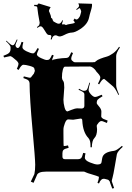

<svg xmlns="http://www.w3.org/2000/svg" viewBox="-40 -1101 776 1129"><path d="M179.7 -1053.7Q179.7 -1064.5 168.5 -1064.5Q167.5 -1064.5 164.3 -1064.9Q161.1 -1065.4 160.2 -1065.4L162.1 -1072.8Q175.3 -1071.3 179 -1072.8Q182.6 -1074.2 186.5 -1080.6V-1081.1L257.8 -1059.1Q256.3 -1056.2 250.5 -1046.4L247.6 -1036.1Q247.6 -1035.6 251 -1028.8Q260.3 -1008.3 260.3 -996.6Q271.5 -989.3 269 -983.4Q272.5 -980 272.7 -978Q272.9 -976.1 274.4 -975.1L289.1 -966.8Q310.5 -954.1 321.3 -972.2Q323.7 -977.5 327.1 -981.9L330.6 -981Q322.8 -960 325.7 -958Q328.6 -956.1 332.8 -957.8Q336.9 -959.5 341.8 -956.5Q346.7 -953.6 347.7 -953.6Q356.4 -958 373.5 -960.2Q390.6 -962.4 399.4 -966.3Q399.9 -973.1 391.6 -981.4L398.9 -992.2Q399.4 -990.7 404.3 -987.8Q415.5 -981 428.7 -1003.4Q430.7 -1006.3 434.3 -1019.8Q438 -1033.2 437.3 -1035.2Q436.5 -1037.1 434.6 -1042.7Q432.6 -1048.3 431.9 -1049.1Q431.2 -1049.8 429.4 -1052Q427.7 -1054.2 425.5 -1052.5Q423.3 -1050.8 419.9 -1048.8Q416.5 -1046.9 410.6 -1042L408.7 -1046.9Q426.3 -1060.5 425 -1067.6Q423.8 -1074.7 420.4 -1081.1L500.5 -1078.6Q503.4 -1067.4 495.1 -1040.5Q486.8 -1013.7 483.9 -998.5Q476.1 -958.5 430.7 -929.2Q400.4 -909.7 382.1 -909.4Q363.8 -909.2 338.1 -895.5Q312.5 -881.8 299.6 -889.4Q286.6 -897 276.4 -890.1Q266.1 -883.3 264.6 -869.1L257.8 -869.6Q262.2 -884.3 262 -887.9Q261.7 -891.6 258.3 -893.8Q254.9 -896 250.2 -895.3Q245.6 -894.5 240 -897.9Q234.4 -901.4 223.4 -920.9Q212.4 -940.4 204.1 -945.1Q195.8 -949.7 180.2 -937L177.2 -941.9Q187 -948.2 189.7 -952.6Q192.4 -957 193.4 -967.3Q182.6 -1023.4 179.7 -1053.7ZM528.8 -678.2Q507.3 -710 486.8 -710L341.8 -709Q334.5 -709 329.3 -690.4Q324.2 -671.9 324.2 -643.1L327.1 -631.8Q327.1 -630.9 332.5 -623.5Q337.9 -616.2 337.9 -585.9L333 -515.1Q333 -494.1 339.4 -470Q345.7 -445.8 356.9 -445.8Q358.4 -445.8 379.6 -454.8Q400.9 -463.9 416 -463.9Q431.2 -463.9 439 -462.9Q456.1 -462.9 456.1 -479V-545.9Q456.1 -554.7 447 -560.5Q438 -566.4 421.9 -573.2L424.8 -579.1Q443.8 -566.9 453.9 -566.9Q463.9 -566.9 469.5 -571.8Q475.1 -576.7 485.8 -615.2L489.7 -613.8Q481 -584.5 481 -572.8Q481 -561 494.9 -545.9Q508.8 -530.8 519 -530.8Q529.3 -530.8 558.1 -543.9L563 -535.2Q540.5 -522 534.7 -515.1Q528.8 -508.3 528.8 -497.1V-495.1Q528.3 -490.7 542.5 -474.6Q556.6 -458.5 556.2 -443.8L555.2 -417Q555.2 -409.2 567.9 -401.9Q568.4 -401.9 592.8 -392.1L588.9 -377.9L563 -388.2Q560.1 -389.2 554.7 -389.2Q549.3 -389.2 541 -380.9L530.8 -367.2Q528.8 -363.3 528.8 -359.9L530.8 -340.8Q530.8 -304.7 514.2 -288.1Q501 -274.9 500 -234.9H492.2V-245.1Q492.2 -275.9 480 -289.1Q447.3 -322.8 443.8 -392.1Q443.8 -403.8 434.1 -403.8L390.1 -397L360.8 -398.9Q350.1 -398.9 341.6 -376.7Q333 -354.5 333 -338.9V-318.8Q333 -242.2 335 -242.2Q345.7 -242.2 359.9 -246.1L363.8 -231.9Q339.4 -226.1 333.3 -219.5Q327.1 -212.9 327.1 -200.2V-180.2Q327.1 -165 341.8 -165H418Q430.7 -165 437 -171.4Q443.4 -177.7 449.2 -202.1L462.9 -199.2Q459 -184.1 459 -173.8Q459 -157.7 488.8 -145.8Q518.6 -133.8 532.7 -133.8Q556.2 -133.8 557.1 -147.9L561 -170.9Q566.9 -207 629.9 -213.9Q645 -215.3 676.8 -243.2L682.1 -237.8Q650.4 -210 647.2 -193.6Q644 -177.2 635.3 -125Q626.5 -72.8 621.8 -56.9Q617.2 -41 617.2 -35.2L630.9 4.9L620.1 7.8Q603.5 -35.2 606 -32.7Q599.6 -43.5 592.5 -44.9Q585.4 -46.4 580.3 -48.1Q575.2 -49.8 568.8 -49.8Q553.2 -49.8 542 -22L533.2 -25.9Q541 -45.9 541 -53.5Q541 -61 541.7 -61Q542.5 -61 543 -60.8Q543.5 -60.5 544.9 -60.1Q529.3 -67.4 500.7 -75.4Q472.2 -83.5 464.6 -87.6Q457 -91.8 453.1 -91.8H230Q181.6 -91.8 175.8 -67.9L157.2 -25.9L141.1 -33.2L162.1 -77.1Q167 -98.6 167 -132.3Q167 -166 150.9 -342.5Q134.8 -519 133.8 -612.8Q132.8 -622.6 126.7 -628.4Q120.6 -634.3 97.2 -642.1L100.1 -651.9Q129.4 -644 132.6 -644Q135.7 -644 137.7 -644.5Q143.6 -645 147 -652.8L159.2 -668L164.1 -681.2L165 -685.1L161.1 -700.2Q158.7 -707 134.5 -713.6Q110.4 -720.2 97.9 -720.2Q85.4 -720.2 69.8 -689.9L59.1 -695.8Q68.8 -717.3 68.8 -724.9Q68.8 -732.4 60.1 -742.2L35.2 -763.2Q24.4 -771 20.3 -771Q16.1 -771 -16.1 -763.2L-20 -772.9Q6.3 -782.2 14.2 -791Q22 -799.8 22 -813V-824.2Q22 -833.5 -4.9 -858.9L-2 -861.8Q24.9 -835 33.2 -835H35.2Q41.5 -835 46.6 -844Q51.8 -853 59.1 -869.1L63 -867.2Q50.8 -840.8 50.8 -835Q50.8 -829.1 55.2 -824Q59.6 -818.8 63 -818.8H65.9Q77.1 -820.8 86.9 -855L97.2 -852.1Q91.8 -835 91.8 -823Q91.8 -811 116.5 -799.1Q141.1 -787.1 154.8 -787.1Q165 -787.1 180.2 -817.9L189 -814Q176.8 -787.1 176.8 -782.2Q176.8 -771 200.9 -759.5Q225.1 -748 235.8 -748Q246.6 -748 252 -753.9Q257.3 -759.8 266.1 -778.8L275.9 -774.9Q266.1 -753.4 266.1 -745.1Q268.1 -751 298.6 -755.4Q329.1 -759.8 343.8 -759.8Q358.4 -759.8 364.5 -766.4Q370.6 -772.9 378.9 -793.9L389.2 -789.1Q378.9 -766.6 378.9 -756.6Q378.9 -746.6 387.2 -742.2Q393.6 -734.9 399.9 -734.9H509.8Q510.3 -734.9 512.2 -736.8L514.2 -734.9Q518.1 -734.9 524.9 -741.7Q531.7 -748.5 550.5 -755.9Q569.3 -763.2 586.7 -767.8Q604 -772.5 624.8 -787.4Q645.5 -802.2 660.2 -826.2L665 -821.8Q643.1 -789.1 643.1 -772V-600.1Q643.1 -582.5 660.2 -544.9L655.8 -543Q640.6 -577.1 626 -591.8L578.1 -632.8Q574.2 -634.8 572.8 -637.2Q565.9 -636.2 560.1 -630.1Q554.2 -624 543 -605L536.1 -608.9Q549.8 -634.3 549.8 -646.2Q549.8 -658.2 522.9 -683.1Z"/></svg>

Font: Eater
Style: Regular
Weight: 400
Version: Version 001.002